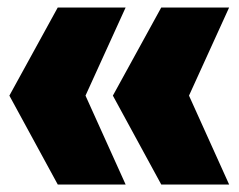

<svg xmlns="http://www.w3.org/2000/svg" viewBox="-20 -564 638 512"><path d="M134 -72 5 -309 134 -544H315L208 -309L315 -72ZM410 -72 281 -309 410 -544H591L484 -309L591 -72Z"/></svg>

Font: Mona Sans Expanded Black
Style: Regular
Weight: 900
Width: 7
Designer: Deni Anggara
Foundry: GitHub
Version: Version 2.000